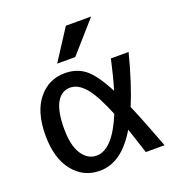

<svg xmlns="http://www.w3.org/2000/svg" viewBox="-138 -874 929 999"><g transform="rotate(-20 327.0 -375.0)"><path d="M337 -760H477L327 -590H227ZM509 -247Q547 -160 607 0H503Q463 -124 457 -141Q368 10 247 10Q156 10 99 -61.5Q42 -133 42 -260Q42 -388 99 -459Q156 -530 247 -530Q310 -530 356 -495.5Q402 -461 457 -356Q478 -425 499 -520H597Q555 -357 509 -247ZM417 -243Q369 -360 329.5 -405Q290 -450 247 -450Q199 -450 172 -403Q145 -356 145 -260Q145 -166 176.5 -118Q208 -70 257 -70Q346 -70 417 -243Z"/></g></svg>

Font: Mplus 1p Medium
Style: Regular
Weight: 500
Version: Version 1.061